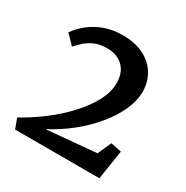

<svg xmlns="http://www.w3.org/2000/svg" viewBox="-119 -1003 658 680"><g transform="rotate(30 209.5 -663.0)"><path d="M15.7 -463.4Q61.4 -488.4 104.9 -521.3Q148.4 -554.3 183.4 -592Q218.4 -629.8 239.2 -668.6Q260.1 -707.5 260.1 -744.2Q260.1 -786.8 235.8 -810.9Q211.5 -835 169 -835Q139.8 -835 118.8 -825.6Q97.8 -816.1 83.2 -802.7Q68.6 -789.2 58 -777.9L22.2 -815.1Q36.9 -837.1 61.2 -857.1Q85.5 -877.1 119.1 -890Q152.6 -902.8 195.1 -902.8Q245.4 -902.8 281.2 -884.8Q317.1 -866.7 336.1 -835.2Q355.2 -803.7 355.2 -763.4Q355.2 -726.6 337.1 -687Q319.1 -647.5 287.1 -608.7Q255.2 -570 213.2 -536.3Q171.3 -502.7 123 -477.6L325.7 -495.8L350.3 -551.1L394.2 -542.3L375.6 -422.5H30.7Z"/></g></svg>

Font: Merriweather Light
Style: Regular
Weight: 300
Designer: Eben Sorkin
Foundry: Eben Sorkin
Version: Version 2.100